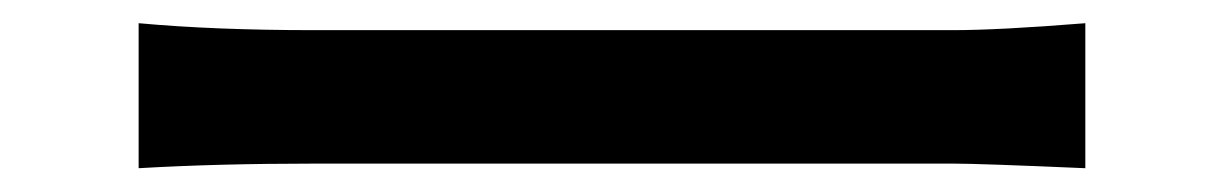

<svg xmlns="http://www.w3.org/2000/svg" viewBox="-20 -466 1040 163"><path d="M97.7 -323.2V-446.3Q162.1 -440.4 246.1 -440.4H789.1Q828.1 -440.4 901.4 -446.3V-323.2Q811.5 -327.1 790 -327.1H246.1Q164.1 -327.1 97.7 -323.2Z"/></svg>

Font: Gen Shin Gothic Monospace Medium
Style: Regular
Weight: 500
Designer: [Source Han Sans]
Ryoko NISHIZUKA  (kana & ideographs); Paul D. Hunt (Latin, Greek & Cyrillic); Wenlong ZHANG  (bopomofo
Version: Version 1.002.20150607